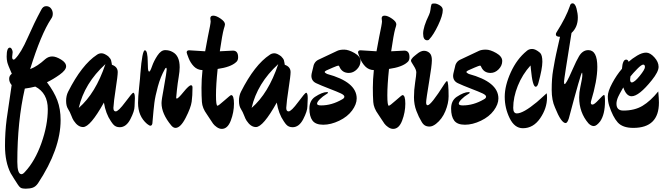

<svg xmlns="http://www.w3.org/2000/svg" viewBox="-20 -798 3997 1153"><path d="M53 -456Q53 -440 62 -440Q66 -440 71 -445Q106 -480 146 -571Q186 -662 227 -738Q238 -761 257 -761Q276 -761 286.5 -747Q297 -733 297 -715.5Q297 -698 287 -685Q226 -593 161 -383Q204 -399 252 -443Q271 -459 293.5 -459Q316 -459 346.5 -440.5Q377 -422 377 -399.5Q377 -377 337.5 -349Q298 -321 262 -304Q305 -247 324.5 -195Q344 -143 344 -77Q344 97 208 303Q194 323 176.5 329Q159 335 135.5 335Q112 335 103.5 329Q95 323 87.5 311Q80 299 65.5 277Q51 255 44 242Q10 175 10 78Q10 -4 20 -82Q34 -180 50 -287Q35 -305 35 -324.5Q35 -344 51 -355Q27 -409 23.5 -425.5Q20 -442 20 -458Q20 -512 39 -512Q46 -512 51 -502.5Q56 -493 56 -485ZM192 -278Q160 -270 129 -266Q84 -70 84 174Q84 248 109 248Q118 248 130 234Q190 170 228.5 62Q267 -46 267 -142.5Q267 -239 192 -278Z M479 -35Q448 -35 423 -73Q416 -83 408 -104.5Q400 -126 388.5 -144Q377 -162 377 -192.5Q377 -223 389 -247Q471 -409 562 -469Q574 -478 590 -478Q606 -478 630 -460Q644 -446 647 -436Q652 -414 652 -409Q687 -397 687 -365Q687 -343 675 -265.5Q663 -188 661 -150Q661 -129 675 -129Q691 -129 732.5 -185Q774 -241 780 -241Q790 -241 790 -208L788 -159Q788 -131 763 -82.5Q738 -34 699 -34Q675 -34 661 -50Q656 -55 646 -70Q615 -115 604 -182Q522 -35 479 -35ZM453 -150Q554 -237 613 -413Q487 -298 453 -150Z M1034 -30Q1021 -30 1009 -44Q950 -115 950 -179Q950 -198 963 -266Q981 -368 981 -379.5Q981 -391 977.5 -391Q974 -391 970 -383Q944 -337 928 -278.5Q912 -220 907 -180Q902 -140 896 -68Q896 -43 883 -43Q877 -43 863 -54Q809 -100 809 -180Q809 -214 815.5 -274Q822 -334 823 -357Q834 -496 850 -496Q859 -496 863 -476.5Q867 -457 867 -432.5Q867 -408 868.5 -388Q870 -368 876 -368Q882 -368 893 -400Q904 -432 925.5 -464.5Q947 -497 972 -497Q997 -497 1016 -486Q1059 -464 1059 -394Q1059 -370 1053 -335Q1047 -300 1042.5 -258.5Q1038 -217 1038 -211.5Q1038 -206 1042 -206Q1050 -206 1082.5 -246Q1115 -286 1127 -286Q1136 -286 1136 -272Q1136 -223 1131 -187Q1126 -151 1095 -90.5Q1064 -30 1034 -30Z M1379 -494Q1410 -494 1410 -454Q1410 -434 1397 -424Q1365 -395 1287 -384Q1277 -289 1277 -226Q1277 -163 1286 -163Q1292 -163 1328 -195Q1364 -227 1368 -227Q1385 -227 1385 -175.5Q1385 -124 1366 -74Q1347 -24 1312 -24Q1297 -24 1282 -34.5Q1267 -45 1259.5 -55.5Q1252 -66 1238.5 -87Q1225 -108 1222 -112Q1195 -149 1192.5 -185.5Q1190 -222 1190 -271Q1190 -320 1196 -377Q1165 -378 1144.5 -399Q1124 -420 1112.5 -449.5Q1101 -479 1101 -483Q1101 -496 1116 -496L1212 -490Q1217 -521 1228 -576Q1245 -656 1245 -669L1243 -688Q1243 -704 1261 -704Q1279 -704 1305 -686Q1331 -668 1331 -652Q1331 -645 1324 -624Q1315 -592 1300 -490Z M1517 -35Q1486 -35 1461 -73Q1454 -83 1446 -104.5Q1438 -126 1426.5 -144Q1415 -162 1415 -192.5Q1415 -223 1427 -247Q1509 -409 1600 -469Q1612 -478 1628 -478Q1644 -478 1668 -460Q1682 -446 1685 -436Q1690 -414 1690 -409Q1725 -397 1725 -365Q1725 -343 1713 -265.5Q1701 -188 1699 -150Q1699 -129 1713 -129Q1729 -129 1770.5 -185Q1812 -241 1818 -241Q1828 -241 1828 -208L1826 -159Q1826 -131 1801 -82.5Q1776 -34 1737 -34Q1713 -34 1699 -50Q1694 -55 1684 -70Q1653 -115 1642 -182Q1560 -35 1517 -35ZM1491 -150Q1592 -237 1651 -413Q1525 -298 1491 -150Z M2075 -360Q2034 -360 2018 -398Q2016 -404 2011.5 -404Q2007 -404 1978.5 -392Q1950 -380 1940 -375Q1930 -370 1930 -365.5Q1930 -361 1944 -354Q2122 -306 2122 -207Q2122 -172 2094.5 -134.5Q2067 -97 2017 -73Q1967 -49 1921 -49Q1875 -49 1856.5 -74Q1838 -99 1838 -146Q1838 -193 1871 -216Q1915 -245 1943 -245Q1950 -245 1950 -241.5Q1950 -238 1934.5 -229Q1919 -220 1901.5 -203Q1884 -186 1884 -175.5Q1884 -165 1908 -165Q1972 -165 2034 -201Q2048 -208 2048 -217.5Q2048 -227 2027 -237Q2006 -247 1956.5 -266Q1907 -285 1878.5 -298.5Q1850 -312 1850 -343Q1850 -352 1854.5 -368.5Q1859 -385 1860 -391Q1865 -426 1891.5 -439Q1918 -452 2006 -493Q2021 -500 2047 -500Q2073 -500 2109 -479.5Q2145 -459 2145 -431.5Q2145 -404 2123.5 -382Q2102 -360 2075 -360Z M2408 -494Q2439 -494 2439 -454Q2439 -434 2426 -424Q2394 -395 2316 -384Q2306 -289 2306 -226Q2306 -163 2315 -163Q2321 -163 2357 -195Q2393 -227 2397 -227Q2414 -227 2414 -175.5Q2414 -124 2395 -74Q2376 -24 2341 -24Q2326 -24 2311 -34.5Q2296 -45 2288.5 -55.5Q2281 -66 2267.5 -87Q2254 -108 2251 -112Q2224 -149 2221.5 -185.5Q2219 -222 2219 -271Q2219 -320 2225 -377Q2194 -378 2173.5 -399Q2153 -420 2141.5 -449.5Q2130 -479 2130 -483Q2130 -496 2145 -496L2241 -490Q2246 -521 2257 -576Q2274 -656 2274 -669L2272 -688Q2272 -704 2290 -704Q2308 -704 2334 -686Q2360 -668 2360 -652Q2360 -645 2353 -624Q2344 -592 2329 -490Z M2558 -562Q2554 -556 2546 -556Q2521 -556 2521 -596Q2521 -636 2556 -708Q2563 -723 2565 -739Q2567 -755 2567.5 -757.5Q2568 -760 2568.5 -761.5Q2569 -763 2569.5 -765.5Q2570 -768 2570.5 -769.5Q2571 -771 2572 -772.5Q2573 -774 2574 -775Q2577 -777 2590 -777Q2603 -777 2621 -766Q2639 -755 2639 -738Q2639 -705 2611 -646.5Q2583 -588 2558 -562ZM2598 -54Q2577 -38 2559.5 -38Q2542 -38 2530.5 -45.5Q2519 -53 2510 -70Q2495 -94 2480.5 -132Q2466 -170 2466 -214Q2466 -258 2473 -303Q2480 -348 2480 -363.5Q2480 -379 2464 -403.5Q2448 -428 2448 -433Q2448 -438 2451.5 -443.5Q2455 -449 2460.5 -454.5Q2466 -460 2471.5 -464Q2477 -468 2484 -474Q2507 -493 2526 -493Q2545 -493 2559.5 -480Q2574 -467 2573.5 -435Q2573 -403 2558 -314Q2539 -200 2539 -183Q2539 -166 2548 -166Q2568 -166 2649 -294Q2660 -311 2664.5 -311Q2669 -311 2671.5 -286Q2674 -261 2674 -219.5Q2674 -178 2654.5 -130.5Q2635 -83 2598 -54Z M2926 -360Q2885 -360 2869 -398Q2867 -404 2862.5 -404Q2858 -404 2829.5 -392Q2801 -380 2791 -375Q2781 -370 2781 -365.5Q2781 -361 2795 -354Q2973 -306 2973 -207Q2973 -172 2945.5 -134.5Q2918 -97 2868 -73Q2818 -49 2772 -49Q2726 -49 2707.5 -74Q2689 -99 2689 -146Q2689 -193 2722 -216Q2766 -245 2794 -245Q2801 -245 2801 -241.5Q2801 -238 2785.5 -229Q2770 -220 2752.5 -203Q2735 -186 2735 -175.5Q2735 -165 2759 -165Q2823 -165 2885 -201Q2899 -208 2899 -217.5Q2899 -227 2878 -237Q2857 -247 2807.5 -266Q2758 -285 2729.5 -298.5Q2701 -312 2701 -343Q2701 -352 2705.5 -368.5Q2710 -385 2711 -391Q2716 -426 2742.5 -439Q2769 -452 2857 -493Q2872 -500 2898 -500Q2924 -500 2960 -479.5Q2996 -459 2996 -431.5Q2996 -404 2974.5 -382Q2953 -360 2926 -360Z M3120 -28Q3070 -28 3040.5 -88.5Q3011 -149 3011 -216.5Q3011 -284 3047.5 -364Q3084 -444 3143 -492Q3156 -504 3176 -504Q3196 -504 3223 -481Q3237 -468 3237 -427Q3237 -386 3213 -299Q3207 -277 3197 -277Q3178 -277 3168 -384Q3167 -401 3166 -405Q3117 -351 3089.5 -282.5Q3062 -214 3062 -150Q3062 -117 3084 -117Q3122 -117 3204 -185Q3219 -198 3226 -204.5Q3233 -211 3247 -223.5Q3261 -236 3263 -238Q3265 -229 3265 -212Q3265 -148 3224 -88Q3183 -28 3120 -28Z M3584 -69Q3562 -41 3546 -41Q3530 -41 3514 -57Q3458 -122 3458 -213Q3458 -243 3465 -275Q3477 -330 3477 -346Q3477 -362 3475 -362Q3469 -362 3396 -87Q3387 -59 3377 -59Q3350 -59 3313 -152Q3293 -196 3293 -258Q3293 -328 3301.5 -376Q3310 -424 3312 -435.5Q3314 -447 3319.5 -472.5Q3325 -498 3327 -506Q3339 -556 3343 -577Q3318 -577 3318 -592Q3318 -599 3324 -607Q3379 -694 3402 -761Q3406 -778 3418 -778Q3434 -778 3442 -747Q3450 -716 3450 -693Q3450 -635 3412 -600Q3367 -321 3367 -307Q3367 -293 3371 -293Q3375 -293 3385.5 -311.5Q3396 -330 3419 -382.5Q3442 -435 3457 -460Q3479 -497 3513 -497Q3567 -497 3567 -396Q3567 -314 3529 -189Q3528 -185 3528 -181Q3528 -170 3538.5 -170Q3549 -170 3575.5 -199Q3602 -228 3607.5 -228Q3613 -228 3613 -190Q3613 -111 3584 -69Z M3783 -30Q3719 -30 3689.5 -63Q3660 -96 3638 -164Q3630 -190 3630 -219.5Q3630 -249 3656.5 -298.5Q3683 -348 3715 -385Q3719 -440 3740 -440Q3751 -440 3755 -427Q3776 -446 3806 -464Q3836 -482 3860 -482Q3884 -482 3909.5 -454Q3935 -426 3935 -396.5Q3935 -367 3894 -316Q3817 -220 3773 -220Q3741 -220 3723 -273Q3722 -271 3713.5 -256.5Q3705 -242 3701.5 -235Q3698 -228 3692 -216Q3682 -193 3682 -175Q3682 -134 3723 -134Q3791 -134 3838.5 -162.5Q3886 -191 3933 -249Q3937 -205 3937 -182Q3937 -30 3783 -30ZM3766 -339Q3764 -327 3764 -321Q3764 -303 3774 -303Q3790 -303 3821.5 -342Q3853 -381 3853 -395.5Q3853 -410 3842.5 -410Q3832 -410 3806.5 -384Q3781 -358 3766 -339Z"/></svg>

Font: Zhi Mang Xing
Style: Regular
Weight: 400
Designer: ZhongQi
Foundry: ZhongQi
Version: Version 2.001